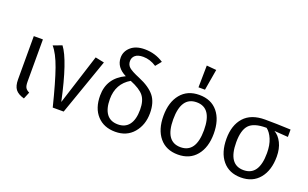

<svg xmlns="http://www.w3.org/2000/svg" viewBox="-89 -1226 2667 1664"><g transform="rotate(20 1244.0 -393.5)"><path d="M173 -526V-137Q173 -99 183 -81.5Q193 -64 219 -52L193 11Q136 -5 112.5 -36Q89 -67 89 -127V-526Z M350 -536Q431 -430 508 -71L656 -536L738 -519L556 0H455Q400 -220 359 -335.5Q318 -451 270 -506Z M1070 -499Q1171 -457 1217.5 -399.5Q1264 -342 1264 -242Q1264 -134 1202 -61Q1140 12 1034 12Q929 12 867 -55Q805 -122 805 -239Q805 -400 957 -472Q860 -520 860 -609Q860 -667 906 -707.5Q952 -748 1033 -748Q1130 -748 1208 -696L1165 -643Q1106 -682 1043 -682Q994 -682 970 -661.5Q946 -641 946 -609Q946 -574 970.5 -552Q995 -530 1070 -499ZM1034 -56Q1102 -56 1137.5 -103.5Q1173 -151 1173 -242Q1173 -324 1138 -368Q1103 -412 1011 -449Q895 -381 895 -239Q895 -150 930 -103Q965 -56 1034 -56Z M1585 -799 1675 -791 1642 -597H1582ZM1613 -538Q1723 -538 1783.5 -464.5Q1844 -391 1844 -264Q1844 -138 1782.5 -63Q1721 12 1612 12Q1503 12 1442 -61.5Q1381 -135 1381 -262Q1381 -388 1442.5 -463Q1504 -538 1613 -538ZM1613 -470Q1471 -470 1471 -262Q1471 -56 1612 -56Q1754 -56 1754 -264Q1754 -470 1613 -470Z M2457 -526V-458L2330 -467Q2372 -443 2398.5 -390Q2425 -337 2425 -264Q2425 -138 2363.5 -63Q2302 12 2193 12Q2084 12 2023 -61.5Q1962 -135 1962 -262Q1962 -387 2027 -459.5Q2092 -532 2220 -532Q2321 -532 2457 -526ZM2193 -56Q2335 -56 2335 -264Q2335 -338 2313 -390.5Q2291 -443 2257 -469H2252Q2140 -469 2096 -421.5Q2052 -374 2052 -262Q2052 -56 2193 -56Z"/></g></svg>

Font: FiraGO Book
Style: Regular
Weight: 350
Designer: bBox Type
Foundry: bBox Type GmbH
Version: Version 1.001;PS 001.001;hotconv 1.0.88;makeotf.lib2.5.64775